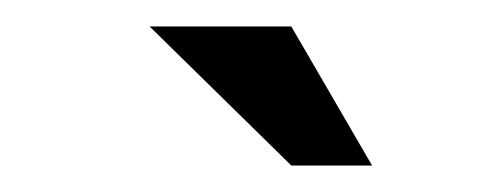

<svg xmlns="http://www.w3.org/2000/svg" viewBox="-20 -695 380 145"><path d="M200 -570 93 -675H200L261 -570Z"/></svg>

Font: Questrial
Style: Regular
Weight: 400
Designer: Joe Prince, Laura Meseguer
Foundry: Joe Prince, Laura Meseguer
Version: Version 2.000; ttfautohint (v1.8.3)